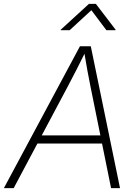

<svg xmlns="http://www.w3.org/2000/svg" viewBox="-41 -965 704 985"><path d="M-21 0 369.1 -727.5H424.8L574.7 0H528.8L423.3 -520.5Q415.5 -559.1 407 -605.2Q398.4 -651.4 389.2 -708H401.9Q374 -652.3 350.8 -606.2Q327.6 -560.1 306.2 -520.5L29.3 0ZM132.8 -228.5 140.1 -270.5H502.9L496.1 -228.5ZM316.4 -810.1H270L270.5 -812.5L415.5 -945.3H450.7L552.2 -812.5L551.8 -810.1H504.9L427.7 -912.6Z"/></svg>

Font: Inter 20pt ExtraLight
Style: Italic
Weight: 250
Italic angle: -9.3988°
Version: Version 4.001;git-66647c0bb